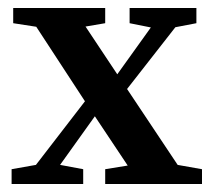

<svg xmlns="http://www.w3.org/2000/svg" viewBox="-20 -460 534 480"><path d="M9 0V-37L88 -51H113L188 -37V0ZM33 0 228 -253 262 -232 96 0ZM243 0V-37L354 -55H383L485 -37V0ZM266 -197 235 -221 392 -440H456ZM330 0 204 -189 40 -440H163L282 -261L456 0ZM13 -402V-440H243V-402L155 -387H110ZM304 -402V-440H471V-402L398 -388H374Z"/></svg>

Font: Lisu Bosa
Style: Bold
Weight: 700
Designer: David Morse, Annie Olsen, Victor Gaultney, Frank Grießhammer (Latin)
Foundry: SIL International
Version: Version 2.000